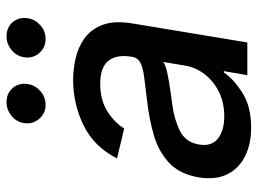

<svg xmlns="http://www.w3.org/2000/svg" viewBox="-124 -680 816 609"><g transform="rotate(-90 284.5 -376.0)"><path d="M183.2 12.1Q131.4 12.1 92.7 -7.3Q54 -26.6 35.7 -63.7Q17.4 -100.9 25.9 -154.1Q36.6 -215.9 72.8 -248.9Q109 -282 159.4 -296.5Q209.9 -311.1 262.4 -317.1Q312.1 -323.2 343 -327.1Q373.9 -331 389.7 -339.3Q405.5 -347.7 408.7 -366.5V-369Q416.2 -415.1 395.4 -440.9Q374.6 -466.6 323.5 -466.6Q270.2 -466.6 234.2 -443.2Q198.2 -419.7 181.1 -390.6L85.9 -413.4Q124.3 -487.9 192.5 -520.2Q260.7 -552.6 334.5 -552.6Q367.2 -552.6 402.3 -544.9Q437.5 -537.3 466.4 -516.9Q495.4 -496.4 509.6 -459.2Q523.8 -421.9 513.8 -362.2L453.8 0H350.1L362.9 -74.6H358.7Q338.4 -44 294.7 -16Q251.1 12.1 183.2 12.1ZM219.5 -73.2Q263.8 -73.2 298.1 -90.6Q332.4 -108 353.7 -136.2Q375 -164.4 380.3 -196.7L392 -267Q383.2 -259.6 357.2 -253.9Q331.3 -248.2 302.6 -244.3Q273.8 -240.4 256.4 -237.9Q209.5 -231.9 173.1 -213.6Q136.7 -195.3 130 -152.7Q123.6 -113.3 149 -93.2Q174.4 -73.2 219.5 -73.2ZM464.5 -639.9Q437.5 -639.9 419.9 -660.3Q402.3 -680.8 407 -708.8Q411.2 -733 430.6 -748.4Q449.9 -763.8 472.3 -763.8Q501.8 -763.8 518.5 -744Q535.2 -724.1 530.5 -695.3Q527 -672.9 508.3 -656.4Q489.7 -639.9 464.5 -639.9ZM255.7 -639.9Q228.7 -639.9 211.1 -660.9Q193.5 -681.8 198.2 -708.8Q202.1 -733 221.6 -748.4Q241.1 -763.8 263.5 -763.8Q293 -763.8 309.7 -744Q326.3 -724.1 321.7 -695.3Q318.2 -672.9 299.5 -656.4Q280.9 -639.9 255.7 -639.9Z"/></g></svg>

Font: Inter UI Medium
Style: Italic
Weight: 500
Italic angle: 9.39999°
Designer: Rasmus Andersson
Foundry: rsms
Version: 3.2;8d6f07862